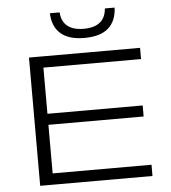

<svg xmlns="http://www.w3.org/2000/svg" viewBox="-57 -901 849 953"><g transform="rotate(-5 367.0 -424.5)"><path d="M104.5 0V-639H171.5V0ZM112.5 0V-56H664V0ZM140 -298V-353H646V-298ZM112.5 -583V-639H658V-583ZM388 -712Q309.5 -712 269.5 -747.2Q229.5 -782.5 227 -849H275.5Q278.5 -803.5 307.2 -780.5Q336 -757.5 388 -757.5Q440 -757.5 468.8 -780.2Q497.5 -803 501 -849H549.5Q547 -782.5 507 -747.2Q467 -712 388 -712Z"/></g></svg>

Font: Anek Latin Expanded Light
Style: Regular
Weight: 300
Width: 7
Designer: Yesha Goshar
Foundry: Ek Type
Version: Version 1.003